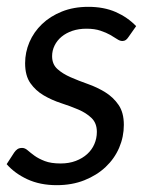

<svg xmlns="http://www.w3.org/2000/svg" viewBox="-20 -534 440 562"><path d="M356 -425.5Q352 -419.5 348 -416.8Q344 -414 338 -414Q331 -414 322.8 -419.5Q314.5 -425 302.8 -431.8Q291 -438.5 274 -444.2Q257 -450 233 -450Q210.5 -450 192 -443.8Q173.5 -437.5 160.2 -426.5Q147 -415.5 139.8 -400.8Q132.5 -386 132.5 -369.5Q132.5 -346 148 -332Q163.5 -318 187 -307.8Q210.5 -297.5 237.5 -288Q264.5 -278.5 288 -264Q311.5 -249.5 327 -227Q342.5 -204.5 342.5 -168.5Q342.5 -133.5 328.8 -101.5Q315 -69.5 289.2 -45.2Q263.5 -21 227.2 -6.5Q191 8 146 8Q97.5 8 60.2 -9.2Q23 -26.5 -0.5 -53.5L21.5 -87.5Q26 -94 31.2 -97.5Q36.5 -101 45 -101Q53 -101 61 -94Q69 -87 81 -78.2Q93 -69.5 111.2 -62.5Q129.5 -55.5 157.5 -55.5Q182 -55.5 201.8 -63Q221.5 -70.5 235.2 -83Q249 -95.5 256.2 -112.2Q263.5 -129 263.5 -148Q263.5 -173.5 248 -188.5Q232.5 -203.5 209 -213.5Q185.5 -223.5 158.5 -232.2Q131.5 -241 108 -254.8Q84.5 -268.5 69 -290.5Q53.5 -312.5 53.5 -349Q53.5 -381 66.2 -410.8Q79 -440.5 103 -463.5Q127 -486.5 161.2 -500.2Q195.5 -514 238.5 -514Q284 -514 318.8 -498.8Q353.5 -483.5 378.5 -457.5Z"/></svg>

Font: Lato 2
Style: Italic
Weight: 400
Italic angle: -7°
Designer: Lukasz Dziedzic with Adam Twardoch and Botio Nikoltchev
Foundry: tyPoland Lukasz Dziedzic
Version: Version 2.015; 2015-08-06; http://www.latofonts.com/